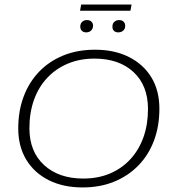

<svg xmlns="http://www.w3.org/2000/svg" viewBox="-20 -812 749 842"><path d="M342 10Q257 10 193.5 -22Q130 -54 95 -112Q60 -170 60 -249Q60 -325 83.5 -388Q107 -451 151 -497Q195 -543 257 -568.5Q319 -594 397 -594Q482 -594 545.5 -562Q609 -530 644 -472.5Q679 -415 679 -335Q679 -259 655.5 -196Q632 -133 587.5 -87Q543 -41 481 -15.5Q419 10 342 10ZM345 -29Q410 -29 462 -51Q514 -73 551.5 -113.5Q589 -154 609 -210Q629 -266 629 -334Q629 -437 565.5 -496Q502 -555 394 -555Q330 -555 277.5 -533Q225 -511 187 -470.5Q149 -430 129 -374Q109 -318 109 -250Q109 -147 173.5 -88Q238 -29 345 -29ZM358 -670Q346 -670 339 -677Q332 -684 332 -695Q332 -709 340.5 -716.5Q349 -724 361 -724Q374 -724 381 -717Q388 -710 388 -700Q388 -686 379.5 -678Q371 -670 358 -670ZM499 -670Q487 -670 480 -676.5Q473 -683 473 -694Q473 -710 482 -717Q491 -724 502 -724Q515 -724 522 -717Q529 -710 529 -699Q529 -685 520 -677.5Q511 -670 499 -670ZM331 -765 336 -792H557L552 -765Z"/></svg>

Font: Rokkitt SemiBold ExtraLight
Style: Italic
Weight: 250
Italic angle: -9°
Version: Version 3.103